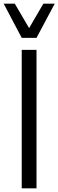

<svg xmlns="http://www.w3.org/2000/svg" viewBox="-20 -1020 316 1040"><path d="M97.7 -814.9 0 -1000H60.1L137.7 -867.7L214.8 -1000H276.4L177.7 -814.9ZM97.7 0V-750H177.7V0Z"/></svg>

Font: Now
Style: Regular
Weight: 400
Designer: Alfredo Marco Pradil
Foundry: Alfredo Marco Pradil
Version: Version 1.002;PS 001.002;hotconv 1.0.88;makeotf.lib2.5.64775